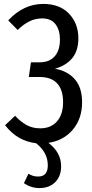

<svg xmlns="http://www.w3.org/2000/svg" viewBox="-20 -720 472 980"><path d="M227 9Q292 58 292 129Q292 179 262 209.5Q232 240 181 240Q139 240 102 215L125 167Q138 174 148.5 177.5Q159 181 175 181Q224 181 224 124Q224 58 164 11Q68 0 6 -81L57 -129Q87 -97 117 -81Q147 -65 185 -65Q240 -65 271 -100.5Q302 -136 302 -199Q302 -261 272 -294Q242 -327 182 -327H127L138 -402H183Q232 -402 259 -432.5Q286 -463 286 -518Q286 -566 263.5 -596Q241 -626 195 -626Q161 -626 131 -611.5Q101 -597 70 -567L22 -616Q100 -700 201 -700Q285 -700 332.5 -650Q380 -600 380 -524Q380 -461 348.5 -423Q317 -385 260 -369Q323 -359 361 -316.5Q399 -274 399 -198Q399 -114 351.5 -58Q304 -2 227 9Z"/></svg>

Font: Fira Sans Compressed
Style: Regular
Weight: 400
Width: 1
Designer: bBox Type GmbH & Carrois Corporate GbR & Edenspiekermann AG
Foundry: bBox Type GmbH & Carrois Corporate GbR & Edenspiekermann AG
Version: Version 4.301